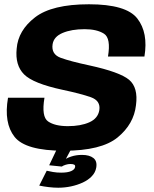

<svg xmlns="http://www.w3.org/2000/svg" viewBox="-20 -701 718 898"><path d="M252.5 177Q282.5 177 312 170.8Q341.5 164.5 367 152.8Q392.5 141 409.2 123.5Q426 106 430 83.5Q435.5 53 417 38.2Q398.5 23.5 363.5 23.5Q336 23.5 312.8 31.2Q289.5 39 276.5 50L269 78Q276 73 287.5 69.5Q299 66 309 66Q321.5 66 327.2 69.2Q333 72.5 331 81Q329 92 312.8 99.2Q296.5 106.5 266 106.5Q246 106.5 228.2 103.5Q210.5 100.5 198.5 97.5L163.5 167Q185 171.5 208.2 174.2Q231.5 177 252.5 177ZM269 78 311 -0.5H244.5L210 72ZM279 4Q454 4 530 -58.2Q606 -120.5 616 -209Q627 -291.5 583.8 -327.8Q540.5 -364 398.5 -395Q309.5 -414 264.2 -430.5Q219 -447 226 -494Q231.5 -529.5 273 -547Q314.5 -564.5 375.5 -564.5Q433 -564.5 466.2 -543.5Q499.5 -522.5 485 -436.5H655.5Q674 -548 622.2 -614.5Q570.5 -681 396 -681Q223 -681 143.8 -619.8Q64.5 -558.5 58 -473.5Q50 -396 92.5 -353.2Q135 -310.5 272.5 -281Q357.5 -263 404.5 -246.5Q451.5 -230 444.5 -185.5Q438 -147 397.8 -129Q357.5 -111 297.5 -111Q237 -111 205 -133Q173 -155 188 -244H17.5Q-3 -125.5 48.2 -60.8Q99.5 4 279 4Z"/></svg>

Font: Anybody Thin
Style: Bold Italic
Weight: 700
Italic angle: -10°
Version: Version 1.113;gftools[0.9.25]